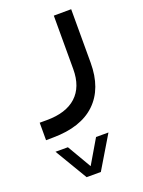

<svg xmlns="http://www.w3.org/2000/svg" viewBox="-142 -362 654 880"><g transform="rotate(-20 184.5 78.0)"><path d="M123.5 451.7 29.3 293.5H89.8L158.2 410.6L227.1 293.5H287.6L192.9 451.7ZM41 143.6Q135.7 143.6 185.5 97.9Q235.4 52.2 235.4 -34.7V-295.4L320.3 -295.9V-34.7Q320.3 90.8 249 159.2Q177.7 227.5 42 228.5L6.8 229V143.6Z"/></g></svg>

Font: Shabnam WOL
Style: WOL
Weight: 400
Foundry: DejaVu fonts team - Redesigned by Saber Rastikerdar - Based on Vazir font
Version: Version 5.0.0